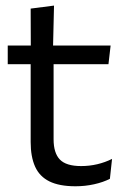

<svg xmlns="http://www.w3.org/2000/svg" viewBox="-20 -640 436 670"><path d="M243.5 10Q187 10 152.5 -7Q118 -24 102.5 -58.5Q87 -93 87 -144.5V-452.5H167V-154Q167 -106 189 -83.2Q211 -60.5 263 -60.5Q292.5 -60.5 319.8 -67Q347 -73.5 371 -85.5L363.5 -16Q340 -4 308.5 3Q277 10 243.5 10ZM358.5 -416H7V-481H366ZM165 -473H87.5L87 -610L168.5 -620.5Z"/></svg>

Font: Anek Devanagari
Style: Regular
Weight: 400
Designer: Kailash Malviya (Devanagari) & Yesha Goshar (Latin)
Foundry: Ek Type
Version: Version 1.003